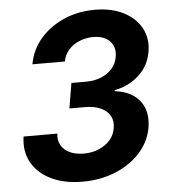

<svg xmlns="http://www.w3.org/2000/svg" viewBox="-53 -786 747 844"><g transform="rotate(-5 320.5 -364.0)"><path d="M277.8 10.3Q196.8 10.3 138.9 -18.1Q81.1 -46.4 53.7 -96.2Q26.4 -146 36.1 -210H185.1Q181.2 -180.2 193.8 -158.2Q206.5 -136.2 232.4 -124.3Q258.3 -112.3 293.9 -112.3Q330.1 -112.3 360.1 -125Q390.1 -137.7 409.9 -160.2Q429.7 -182.6 434.1 -212.4Q439.5 -243.2 426.8 -266.4Q414.1 -289.6 385.5 -302.5Q356.9 -315.4 314.5 -315.4H247.6L266.1 -426.3H333Q368.7 -426.3 397.9 -438.5Q427.2 -450.7 446.3 -472.4Q465.3 -494.1 470.2 -523.9Q475.1 -552.2 465.3 -573.7Q455.6 -595.2 433.6 -607.2Q411.6 -619.1 379.4 -619.1Q346.7 -619.1 318.1 -607.4Q289.6 -595.7 270.3 -574Q251 -552.2 245.6 -522.9H102.5Q113.8 -586.4 155 -634.5Q196.3 -682.6 258.8 -710.2Q321.3 -737.8 396 -737.8Q470.2 -737.8 522.9 -710.7Q575.7 -683.6 600.6 -637.5Q625.5 -591.3 615.7 -534.2Q606 -472.7 561 -431.4Q516.1 -390.1 453.1 -378.4L452.6 -374Q504.4 -367.2 536.6 -343.8Q568.8 -320.3 581.5 -284.2Q594.2 -248 586.9 -203.1Q576.7 -141.1 533.7 -93Q490.7 -44.9 424.6 -17.3Q358.4 10.3 277.8 10.3Z"/></g></svg>

Font: Inter 17pt
Style: Bold Italic
Weight: 700
Italic angle: -9.3988°
Version: Version 4.001;git-66647c0bb